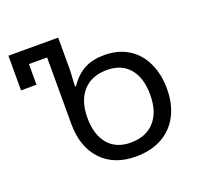

<svg xmlns="http://www.w3.org/2000/svg" viewBox="-125 -854 1048 1004"><g transform="rotate(-20 398.5 -352.0)"><path d="M466.8 -67.9Q551.8 -67.9 599.4 -120.6Q647 -173.3 647 -269Q647 -363.8 602.5 -415.8Q558.1 -467.8 478 -467.8Q391.6 -467.8 344.2 -414.3Q296.9 -360.8 296.9 -267.1Q296.9 -173.8 341.3 -120.8Q385.7 -67.9 466.8 -67.9ZM296.9 -529.8Q296.9 -517.1 292 -443.8H297.9Q336.4 -499.5 382.3 -522.7Q428.2 -545.9 492.2 -545.9Q567.9 -545.9 624 -511.2Q680.2 -476.6 710.2 -412.8Q740.2 -349.1 740.2 -269Q740.2 -185.1 708 -122.1Q675.8 -59.1 614.3 -24.7Q552.7 9.8 467.8 9.8Q346.2 9.8 276.6 -64.5Q207 -138.7 207 -267.1V-636.2H106V-521H20V-713.9H296.9Z"/></g></svg>

Font: NotoPenekeko
Style: Regular
Weight: 400
Designer: Monotype Design team
Foundry: Monotype Imaging Inc.
Version: Version 1.04